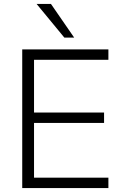

<svg xmlns="http://www.w3.org/2000/svg" viewBox="-20 -956 625 976"><path d="M93 0H531V-53H153V-331H509V-384H153V-652H531V-705H93ZM307 -765H357L239 -936H166Z"/></svg>

Font: Poppy and Pepper Light
Style: Regular
Weight: 300
Designer: Thy Ha
Foundry: Thy Ha
Version: Version 0.001;Glyphs 3.2 (3227)